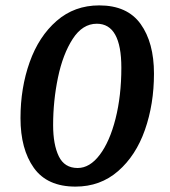

<svg xmlns="http://www.w3.org/2000/svg" viewBox="-20 -682 629 712"><path d="M56 -244Q56 -356 90 -451.5Q124 -547 190 -604.5Q256 -662 348 -662Q452 -662 501.5 -593Q551 -524 551 -409Q551 -296 517.5 -200.5Q484 -105 418 -47.5Q352 10 260 10Q155 10 105.5 -59.5Q56 -129 56 -244ZM430 -431Q430 -594 339 -594Q286 -594 249.5 -537.5Q213 -481 195 -394.5Q177 -308 177 -218Q177 -146 198 -102.5Q219 -59 268 -59Q313 -59 350 -108Q387 -157 408.5 -242Q430 -327 430 -431Z"/></svg>

Font: Andada Pro SemiBold
Style: Italic
Weight: 600
Italic angle: -6.99998°
Designer: Carolina Giovagnoli
Foundry: Huerta Tipografica
Version: Version 3.005